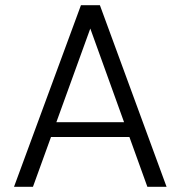

<svg xmlns="http://www.w3.org/2000/svg" viewBox="-20 -720 695 740"><path d="M34 0 292 -700H365L622 0H548L328 -610L107 0ZM150 -192 171 -249H483L504 -192Z"/></svg>

Font: DM Sans 12pt Light
Style: Regular
Weight: 300
Version: Version 4.004;gftools[0.9.30]